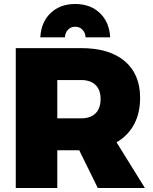

<svg xmlns="http://www.w3.org/2000/svg" viewBox="-20 -942 765 962"><path d="M470 0 377 -189H267V0H59V-701H386Q527 -701 604.5 -636Q682 -571 682 -452Q682 -375 651.5 -318.5Q621 -262 564 -229L706 0ZM267 -349H386Q433 -349 458.5 -374Q484 -399 484 -446Q484 -492 458.5 -516.5Q433 -541 386 -541H267ZM182 -755Q186 -831 233.5 -876.5Q281 -922 357 -922Q433 -922 480.5 -876.5Q528 -831 532 -755H409Q407 -779 393 -793.5Q379 -808 357 -808Q335 -808 321 -793.5Q307 -779 305 -755Z"/></svg>

Font: Gontserrat ExtraBold
Style: Regular
Weight: 800
Designer: Julieta Ulanovsky
Foundry: Julieta Ulanovsky
Version: Version 6.001